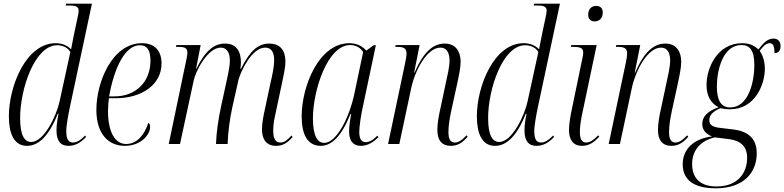

<svg xmlns="http://www.w3.org/2000/svg" viewBox="-20 -780 4248 1040"><path d="M126 10C184 10 242 -35 293 -164H297C290 -129 286 -101 286 -73C286 -18 307 10 351 10C391 10 421 -11 446 -38L441 -46C419 -23 398 -8 376 -8C351 -8 339 -25 339 -70C339 -102 351 -164 359 -202L478 -760H338L336 -750H361C394 -750 406 -741 406 -722C406 -713 404 -702 401 -689L380 -590C376 -570 370 -539 365 -513C345 -533 319 -546 281 -546C122 -546 28 -315 28 -150C28 -60 54 10 126 10ZM149 -11C113 -11 89 -46 89 -141C89 -298 168 -535 290 -535C319 -535 348 -522 361 -498L303 -232C286 -152 218 -11 149 -11Z M656 10C743 10 793 -50 793 -92C793 -106 789 -112 783 -114C763 -51 723 0 663 0C602 0 565 -67 565 -178C565 -202 568 -238 570 -248H608C747 -248 855 -321 855 -436C855 -506 817 -546 749 -546C588 -546 502 -336 502 -185C502 -56 566 10 656 10ZM601 -258H571C599 -415 658 -535 738 -535C776 -535 795 -510 795 -451C795 -337 716 -258 601 -258Z M1475 10C1513 10 1538 -7 1565 -38L1559 -46C1537 -22 1521 -8 1498 -8C1468 -8 1460 -36 1460 -73C1460 -93 1463 -123 1469 -149L1507 -328C1514 -363 1526 -409 1526 -447C1526 -503 1501 -544 1439 -544C1379 -544 1335 -507 1285 -407H1282C1284 -419 1285 -431 1285 -442C1285 -499 1263 -544 1198 -544C1142 -544 1093 -508 1044 -408H1042L1067 -536H935L933 -526H945C982 -526 995 -520 995 -493C995 -484 992 -468 988 -450L894 0H955L1029 -343C1039 -394 1105 -522 1175 -522C1215 -522 1225 -485 1225 -453C1225 -418 1215 -376 1205 -330L1178 -206C1163 -137 1152 -63 1150 0H1213C1215 -62 1224 -133 1238 -197L1272 -348C1284 -394 1344 -522 1416 -522C1456 -522 1465 -487 1465 -454C1465 -417 1454 -368 1445 -330L1415 -189C1407 -153 1399 -113 1399 -79C1399 -27 1422 10 1475 10Z M1717 10C1775 10 1829 -39 1879 -164H1882C1876 -130 1871 -97 1871 -67C1871 -19 1891 10 1935 10C1974 10 2006 -13 2030 -37L2024 -45C2001 -22 1982 -10 1960 -10C1937 -10 1926 -29 1926 -66C1926 -98 1937 -164 1945 -200L2016 -535H2004L1964 -506C1944 -528 1916 -546 1872 -546C1707 -546 1614 -312 1614 -150C1614 -51 1646 10 1717 10ZM1736 -6C1700 -6 1675 -43 1675 -139C1675 -288 1753 -536 1877 -536C1905 -536 1932 -523 1947 -498L1899 -270C1872 -143 1803 -6 1736 -6Z M2422 10C2458 10 2484 -6 2513 -39L2507 -47C2482 -20 2463 -8 2444 -8C2419 -8 2409 -28 2409 -65C2409 -100 2416 -141 2425 -183L2456 -325C2465 -367 2475 -412 2475 -446C2475 -497 2451 -544 2389 -544C2325 -544 2274 -498 2225 -386H2223L2253 -536H2123L2121 -526H2133C2170 -526 2182 -516 2182 -489C2182 -478 2179 -461 2175 -441L2082 0H2143L2207 -301C2228 -401 2294 -522 2365 -522C2408 -522 2415 -480 2415 -452C2415 -415 2401 -360 2396 -336L2368 -204C2356 -152 2349 -110 2349 -76C2349 -21 2373 10 2422 10Z M2661 10C2719 10 2777 -35 2828 -164H2832C2825 -129 2821 -101 2821 -73C2821 -18 2842 10 2886 10C2926 10 2956 -11 2981 -38L2976 -46C2954 -23 2933 -8 2911 -8C2886 -8 2874 -25 2874 -70C2874 -102 2886 -164 2894 -202L3013 -760H2873L2871 -750H2896C2929 -750 2941 -741 2941 -722C2941 -713 2939 -702 2936 -689L2915 -590C2911 -570 2905 -539 2900 -513C2880 -533 2854 -546 2816 -546C2657 -546 2563 -315 2563 -150C2563 -60 2589 10 2661 10ZM2684 -11C2648 -11 2624 -46 2624 -141C2624 -298 2703 -535 2825 -535C2854 -535 2883 -522 2896 -498L2838 -232C2821 -152 2753 -11 2684 -11Z M3201 -664C3225 -664 3245 -680 3245 -712C3245 -738 3229 -748 3209 -748C3184 -748 3166 -731 3166 -700C3166 -675 3182 -664 3201 -664ZM3133 10C3172 10 3200 -11 3226 -40L3220 -47C3197 -23 3177 -8 3155 -8C3130 -8 3121 -29 3121 -67C3121 -85 3124 -116 3131 -151L3212 -536H3074L3072 -526H3086C3126 -526 3139 -518 3139 -496C3139 -488 3138 -478 3135 -466L3079 -196C3070 -154 3062 -109 3062 -76C3062 -22 3085 10 3133 10Z M3617 10C3653 10 3679 -6 3708 -39L3702 -47C3677 -20 3658 -8 3639 -8C3614 -8 3604 -28 3604 -65C3604 -100 3611 -141 3620 -183L3651 -325C3660 -367 3670 -412 3670 -446C3670 -497 3646 -544 3584 -544C3520 -544 3469 -498 3420 -386H3418L3448 -536H3318L3316 -526H3328C3365 -526 3377 -516 3377 -489C3377 -478 3374 -461 3370 -441L3277 0H3338L3402 -301C3423 -401 3489 -522 3560 -522C3603 -522 3610 -480 3610 -452C3610 -415 3596 -360 3591 -336L3563 -204C3551 -152 3544 -110 3544 -76C3544 -21 3568 10 3617 10Z M3857 240C4011 240 4079 152 4079 51C4079 -29 4034 -69 3950 -79L3883 -87C3844 -91 3822 -101 3822 -129C3822 -156 3841 -176 3882 -194C3891 -192 3911 -188 3934 -188C4071 -188 4123 -324 4123 -408C4123 -455 4107 -488 4095 -505C4115 -531 4131 -546 4149 -546C4168 -546 4175 -529 4175 -492C4200 -492 4208 -511 4208 -531C4208 -554 4195 -571 4170 -571C4136 -571 4113 -545 4088 -512C4065 -535 4037 -546 4000 -546C3866 -546 3807 -413 3807 -319C3807 -260 3831 -220 3872 -199C3804 -175 3784 -142 3784 -109C3784 -81 3798 -56 3837 -41C3745 -30 3678 22 3678 110C3678 197 3742 240 3857 240ZM3935 -198C3887 -198 3863 -235 3863 -311C3863 -403 3897 -536 3996 -536C4039 -536 4066 -510 4066 -429C4066 -326 4030 -198 3935 -198ZM3861 230C3766 230 3729 178 3729 109C3729 35 3773 -17 3851 -36L3932 -26C3993 -17 4027 14 4027 75C4027 152 3981 230 3861 230Z"/></svg>

Font: Noto Serif Display Condensed Light
Style: Italic
Weight: 300
Width: 3
Italic angle: -12°
Designer: Monotype Design Team
Foundry: Monotype Imaging Inc.
Version: Version 2.009